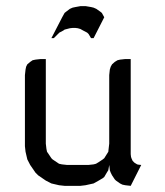

<svg xmlns="http://www.w3.org/2000/svg" viewBox="-20 -604 535 624"><path d="M61 -128.9V-359.9L63 -377.9L64.9 -387.2L68.8 -395L78.1 -402.8L85.9 -408.2L95.2 -410.2L111.8 -412.1H128.9V-137.2L130.9 -120.1L132.8 -110.8L138.2 -103L147 -89.8L150.9 -85.9L164.1 -77.1L171.9 -71.8L181.2 -69.8L198.2 -67.9H267.1L284.2 -69.8L292 -71.8L300.8 -77.1L314 -85.9L318.8 -89.8L327.1 -103L332 -110.8L333 -120.1L335 -137.2V-359.9L336.9 -377.9L339.8 -387.2L344.2 -395L353 -402.8L361.8 -408.2L370.1 -410.2L387.2 -412.1H404.8V-103L405.8 -94.2L407.2 -89.8L411.1 -81.1L417 -75.2L425.8 -69.8L430.2 -68.8L439 -67.9L404.8 0L387.2 -2L377.9 -3.9L370.1 -7.8L356.9 -17.1L353 -21L344.2 -34.2L339.8 -43L336.9 -50.8L335 -67.9L332 -50.8L327.1 -43L318.8 -28.8L314 -24.9L300.8 -17.1L284.2 -7.8L257.8 -2L241.2 0H189.9L171.9 -2L147 -7.8L128.9 -17.1L104 -34.2L95.2 -43L78.1 -67.9L68.8 -85.9L63 -110.8ZM147 -480 182.1 -547.9 189.9 -562 194.8 -565.9 207 -575.2 215.8 -579.1 225.1 -581.1 241.2 -584H258.8L275.9 -581.1L284.2 -579.1L293 -575.2L306.2 -565.9L311 -562L318.8 -547.9L284.2 -480H275.9L268.1 -493.2L263.2 -498L250 -504.9L241.2 -509.8L232.9 -512.2L225.1 -513.2H215.8L207 -512.2L189.9 -507.8L186 -504.9L172.9 -498L154.8 -480Z"/></svg>

Font: Petahja
Style: Regular
Weight: 400
Designer: T. Christopher White
Version: Version 1.1